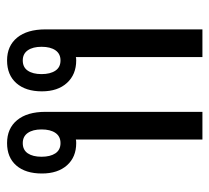

<svg xmlns="http://www.w3.org/2000/svg" viewBox="-45 -547 599 549"><g transform="rotate(90 254.5 -272.5)"><path d="M64 -103V-551.8H143.1V-189.9Q146 -190.9 152.8 -190.9Q192.9 -190.9 217 -164.6Q241.2 -138.2 241.2 -92.8Q241.2 -46.4 217.8 -19.8Q194.3 6.8 152.8 6.8Q111.3 6.8 87.6 -22Q64 -50.8 64 -103ZM389.2 6.8Q347.2 6.8 323.5 -22Q299.8 -50.8 299.8 -103V-551.8H378.9V-189.9Q381.8 -190.9 389.2 -190.9Q429.2 -190.9 452.6 -164.6Q476.1 -138.2 476.1 -92.8Q476.1 -45.9 453.1 -19.5Q430.2 6.8 389.2 6.8ZM152.8 -38.1Q172.4 -38.1 182.1 -52.5Q191.9 -66.9 191.9 -91.8Q191.9 -116.7 182.1 -131.3Q172.4 -146 152.8 -146Q133.8 -146 123.8 -131.6Q113.8 -117.2 113.8 -91.8Q113.8 -66.9 123.8 -52.5Q133.8 -38.1 152.8 -38.1ZM389.2 -38.1Q408.7 -38.1 418.5 -52.5Q428.2 -66.9 428.2 -91.8Q428.2 -116.7 418.5 -131.3Q408.7 -146 389.2 -146Q370.1 -146 360.1 -131.6Q350.1 -117.2 350.1 -91.8Q350.1 -66.9 360.1 -52.5Q370.1 -38.1 389.2 -38.1Z"/></g></svg>

Font: Noto Sans Thai Looped Condensed
Style: Regular
Weight: 400
Width: 3
Designer: Sasikarn Vongin, Ben Mitchell
Foundry: The Fontpad Ltd
Version: Version 1.00